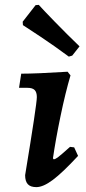

<svg xmlns="http://www.w3.org/2000/svg" viewBox="-20 -755 352 787"><path d="M126 -734 139 -735Q153 -719 204 -666.5Q255 -614 306 -565L276 -527L262 -523Q204 -566 147 -604Q90 -642 74 -652L73 -666ZM267 -153 284 -151 300 -116Q236 -47 196.5 -17.5Q157 12 129 12Q105 12 94 0Q83 -12 83 -37Q131 -328 131 -357Q131 -377 122 -386Q113 -395 93 -395H58L67 -453Q129 -453 257 -461L269 -446Q248 -375 228 -278.5Q208 -182 197 -106L200 -102Q206 -102 217 -110Q228 -118 267 -153Z"/></svg>

Font: Alegreya
Style: Bold Italic
Weight: 700
Italic angle: -7°
Designer: Juan Pablo del Peral
Foundry: Huerta Tipografica
Version: Version 2.007; ttfautohint (v1.6)